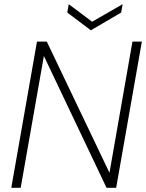

<svg xmlns="http://www.w3.org/2000/svg" viewBox="-20 -899 699 919"><path d="M34 0 157 -700H204L504 -72L614 -700H659L536 0H490L190 -631L79 0ZM567 -879 560 -839 415 -754 302 -839 309 -879 421 -795Z"/></svg>

Font: DM Sans 18pt ExtraLight
Style: Italic
Weight: 250
Italic angle: -10°
Designer: Colophon Foundry, Jonny Pinhorn
Foundry: Colophon Foundry
Version: Version 4.004;gftools[0.9.30]